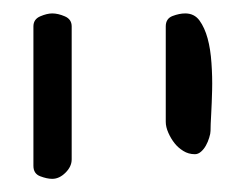

<svg xmlns="http://www.w3.org/2000/svg" viewBox="-20 -695 345 289"><path d="M58.6 -674.8Q67.4 -674.8 77.6 -670.4Q87.9 -666 87.9 -655.3V-455.1Q87.9 -444.3 78.6 -435.1Q69.3 -425.8 58.6 -425.8Q50.8 -425.8 40.5 -429.7Q30.3 -433.6 30.3 -445.3V-655.3Q30.3 -666 40.5 -670.4Q50.8 -674.8 58.6 -674.8ZM258.8 -674.8Q272.5 -674.8 280.3 -664.1Q288.1 -653.3 292.5 -637.2Q296.9 -621.1 298.3 -600.1Q299.8 -579.1 299.3 -559.6Q298.8 -540 297.9 -523.4Q296.9 -506.8 296.9 -498Q296.9 -494.1 294.9 -487.8Q293 -481.4 290 -476.1Q287.1 -470.7 282.7 -466.8Q278.3 -462.9 273.4 -462.9Q263.7 -462.9 255.9 -467.8Q248 -472.7 242.7 -479.5Q237.3 -486.3 233.4 -495.1Q229.5 -503.9 229.5 -511.7V-655.3Q229.5 -667 239.7 -670.9Q250 -674.8 258.8 -674.8Z"/></svg>

Font: Swanky and Moo Moo
Style: Regular
Weight: 400
Designer: Kimberly Geswein
Foundry: Kimberly Geswein
Version: Version 1.002 2001